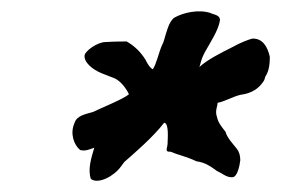

<svg xmlns="http://www.w3.org/2000/svg" viewBox="-20 -659 495 338"><path d="M129 -562C127 -550 142 -537 159 -530L182 -521C193 -516 203 -502 207 -493C196 -484 158 -469 144 -462C131 -458 115 -456 111 -442C103 -424 110 -404 121 -395C130 -392 140 -397 146 -399C141 -382 134 -361 140 -344C153 -334 181 -349 193 -366L199 -374C215 -388 250 -418 269 -443C278 -442 275 -413 275 -406C275 -399 269 -391 280 -392C294 -386 307 -384 326 -375C342 -373 352 -365 362 -358C371 -354 377 -348 386 -347H389C398 -347 402 -368 403 -377C403 -385 401 -392 397 -397C390 -406 380 -416 377 -427C370 -436 364 -443 362 -453C358 -464 363 -471 363 -478C375 -480 390 -489 403 -492C425 -495 436 -504 444 -516C446 -519 446 -521 447 -524C454 -534 455 -548 455 -559C451 -577 442 -592 424 -591C419 -590 401 -583 391 -577C369 -566 345 -554 331 -541C333 -545 333 -555 344 -573C350 -584 364 -605 367 -622C369 -631 359 -633 353 -635C352 -635 351 -636 351 -636C330 -643 303 -637 287 -628C277 -621 273 -602 269 -589C268 -585 267 -583 265 -579C259 -565 256 -548 249 -537C245 -539 241 -544 236 -554C228 -567 217 -578 203 -586C199 -586 181 -586 166 -585C151 -585 130 -569 129 -562Z"/></svg>

Font: Vapor
Style: Obl
Weight: 400
Foundry: Cannot Into Space Fonts
Version: Version 0.179